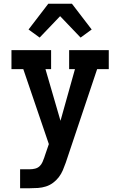

<svg xmlns="http://www.w3.org/2000/svg" viewBox="-20 -787 640 1022"><path d="M87 215V114H139Q153 114 167 110.5Q181 107 191 97.5Q201 88 206.5 75Q212 62 217 48V47L240 -20L104 -419H41V-520H252V-419H222L302 -144L379 -419H348V-520H559V-419H497L330 79Q323 99 314.5 119Q306 139 293 156Q280 173 262.5 186Q245 199 224.5 205.5Q204 212 182.5 213.5Q161 215 139 215ZM191 -587 132 -630 237 -767H363L468 -630L409 -587L300 -701Z"/></svg>

Font: Iosevka HT Extended
Style: Bold
Weight: 700
Width: 7
Monospace: yes
Designer: Belleve Invis
Foundry: Belleve Invis
Version: Version 32.3.0; ttfautohint (v1.8.4)